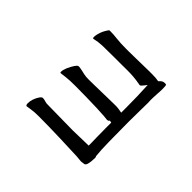

<svg xmlns="http://www.w3.org/2000/svg" viewBox="-60 -778 1120 1120"><g transform="rotate(-45 500.0 -218.0)"><path d="M684.6 24.9Q699.7 23.9 709.2 23.9Q718.8 23.9 722.9 24.2Q727.1 24.4 731.9 24.4Q736.8 24.4 741.2 24.9Q750.5 25.4 761.2 25.9Q781.7 27.8 801.3 27.8Q814.5 27.8 826.2 26.9Q835.4 25.4 835.9 23.9Q837.4 19.5 837.4 11.7Q837.4 -5.4 820.3 -20L817.4 -22.5Q819.8 -37.1 820.8 -47.9Q821.8 -65.9 821.8 -81.1V-99.6Q821.8 -114.3 820.3 -177.7Q818.8 -252.4 818.8 -268.1V-288.1Q818.8 -336.4 822.8 -368.7Q826.7 -399.9 826.7 -432.1Q823.2 -439 802.2 -450.2Q788.6 -458 775.4 -462.4Q752 -470.2 734.9 -470.2Q728 -470.2 726.1 -468.3Q725.1 -467.3 725.1 -465.8Q725.1 -464.4 725.1 -463.9Q732.9 -432.1 733.9 -398.7Q734.9 -365.2 734.9 -309.1Q734.9 -252.9 735.1 -224.1Q735.4 -195.3 735.4 -192.4Q735.4 -140.6 727.1 -95.2Q725.1 -87.9 725.1 -84.5Q725.1 -78.6 728 -75.7Q735.4 -67.9 742.7 -62.5L758.8 -50.3Q669.9 -45.4 573.2 -45.4H535.2Q538.6 -64 540 -73.2Q541.5 -82.5 541.5 -92.8Q541.5 -124 540.5 -159.7Q539.1 -215.8 538.3 -265.1Q537.6 -314.5 537.6 -319.3Q537.6 -338.9 541 -355.2Q544.4 -371.6 546.9 -381.3Q551.3 -402.3 551.3 -409.7Q551.3 -416 546.4 -421.4Q537.6 -430.2 513.7 -443.4Q493.2 -454.6 474.6 -459.5Q464.4 -462.4 458.3 -462.4Q452.1 -462.4 449.2 -460.9Q448.7 -460.9 448.7 -460.9V-455.6Q450.7 -435.5 453.1 -419.4Q456.5 -394 456.5 -343Q456.5 -292 455.6 -256.3Q453.6 -145.5 449.7 -100.6Q447.8 -79.1 446.8 -74.2Q448.7 -64 450.7 -62.5L455.6 -59.6L453.1 -45.4H405.8Q375.5 -45.4 336.2 -44.7Q296.9 -43.9 292.2 -43.7Q287.6 -43.5 283.7 -43.5Q276.4 -43.5 272.5 -43.5H265.1V-50.8Q265.1 -63 263.7 -110.1Q262.2 -157.2 262.2 -170.9Q262.2 -190.9 263.7 -281Q265.1 -371.1 265.1 -379.4Q265.1 -387.7 265.6 -392.1Q266.6 -399.9 268.6 -405.5Q270.5 -411.1 271 -413.8Q271.5 -416.5 272 -418.9Q272.9 -424.3 272.9 -429.2Q272.9 -436.5 259.3 -446.3Q243.7 -457 223.6 -463.9Q205.1 -469.7 189.7 -469.7Q174.3 -469.7 171.4 -462.9Q172.4 -450.7 176.3 -430.2Q180.2 -409.7 180.2 -367.7Q180.2 -291 176.8 -186.5Q172.9 -72.3 171.4 -46.4Q170.4 -30.3 169.2 -23.2Q168 -16.1 168 -10Q168 -3.9 170.4 9.3V9.8Q170.4 22.9 188 27.8Q210 33.7 240.2 33.7Q248 33.7 249.5 31.7L251.5 30.3L300.8 26.4Q331.1 24.9 367.7 24.4Q483.4 22.9 529.8 22.9Q576.2 22.9 619.1 23.9Q662.1 24.9 684.6 24.9Z"/></g></svg>

Font: Bakudai
Style: ExtraLight
Weight: 200
Version: Version 1.48